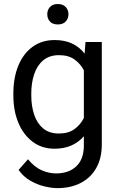

<svg xmlns="http://www.w3.org/2000/svg" viewBox="-20 -740 602 968"><path d="M47.4 -258.3V-268.6Q47.4 -349.1 72.8 -409.9Q98.1 -470.7 144.8 -504.4Q191.4 -538.1 255.9 -538.1Q306.2 -538.1 343.5 -520.5Q380.9 -502.9 406.7 -469.7L411.1 -528.3H493.2V-11.2Q493.2 58.6 464.8 107.9Q436.5 157.2 386 182.9Q335.4 208.5 269.5 208.5Q242.2 208.5 205.3 200Q168.5 191.4 133.1 171.1Q97.7 150.9 73.7 116.7L121.1 63Q154.3 103 190.7 118.7Q227.1 134.3 262.7 134.3Q326.7 134.3 364.7 98.4Q402.8 62.5 402.8 -6.8V-53.2Q377 -22.9 340.1 -6.6Q303.2 9.8 254.9 9.8Q191.4 9.8 144.8 -25.1Q98.1 -60.1 72.8 -120.6Q47.4 -181.2 47.4 -258.3ZM137.7 -268.6V-258.3Q137.7 -206.1 152.1 -162.4Q166.5 -118.7 197.3 -92.8Q228 -66.9 276.9 -66.9Q325.2 -66.9 355.2 -88.9Q385.3 -110.8 402.8 -145V-385.7Q385.7 -418.5 355.5 -440.2Q325.2 -461.9 277.8 -461.9Q228.5 -461.9 197.5 -435.5Q166.5 -409.2 152.1 -365.2Q137.7 -321.3 137.7 -268.6ZM218.3 -668Q218.3 -689.5 231.7 -704.6Q245.1 -719.7 271.5 -719.7Q297.4 -719.7 311.3 -704.6Q325.2 -689.5 325.2 -668Q325.2 -646.5 311.3 -631.6Q297.4 -616.7 271.5 -616.7Q245.1 -616.7 231.7 -631.6Q218.3 -646.5 218.3 -668Z"/></svg>

Font: Vazirmatn RD UI
Style: Regular
Weight: 400
Designer: Saber Rastikerdar
Foundry: Saber Rastikerdar
Version: Version 33.003